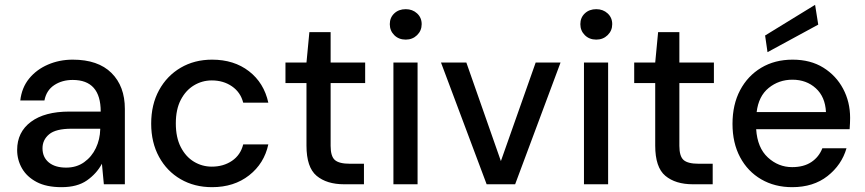

<svg xmlns="http://www.w3.org/2000/svg" viewBox="-20 -763 3583 795"><path d="M235 12Q172 12 131.5 -9.5Q91 -31 71 -66Q51 -101 51 -142Q51 -216 108 -258.5Q165 -301 267 -301H397Q397 -432 281 -432Q237 -432 204.5 -410.5Q172 -389 164 -347H64Q70 -400 100.5 -437.5Q131 -475 178.5 -495.5Q226 -516 281 -516Q386 -516 441.5 -461Q497 -406 497 -312V0H410L402 -85Q380 -44 340 -16Q300 12 235 12ZM254 -69Q297 -69 328.5 -91.5Q360 -114 377 -150Q394 -186 395 -227V-230H276Q211 -230 183.5 -207Q156 -184 156 -149Q156 -112 182 -90.5Q208 -69 254 -69Z M858 12Q785 12 728 -21Q671 -54 638.5 -113.5Q606 -173 606 -251Q606 -330 638.5 -389.5Q671 -449 728 -482.5Q785 -516 858 -516Q949 -516 1011 -468Q1073 -420 1091 -338H987Q976 -381 940.5 -405.5Q905 -430 857 -430Q817 -430 783 -409.5Q749 -389 728.5 -349.5Q708 -310 708 -252Q708 -194 728.5 -154Q749 -114 783 -93.5Q817 -73 857 -73Q905 -73 940.5 -97Q976 -121 987 -165H1091Q1074 -86 1011.5 -37Q949 12 858 12Z M1405 0Q1333 0 1291 -35Q1249 -70 1249 -160V-419H1162V-504H1249L1261 -630H1349V-504H1492V-419H1349V-159Q1349 -116 1366.5 -100.5Q1384 -85 1429 -85H1487V0Z M1660 -599Q1631 -599 1612.5 -617.5Q1594 -636 1594 -663Q1594 -690 1612.5 -707.5Q1631 -725 1660 -725Q1688 -725 1707 -707.5Q1726 -690 1726 -663Q1726 -636 1707 -617.5Q1688 -599 1660 -599ZM1609 0V-504H1709V0Z M1995 0 1806 -504H1911L2054 -96L2198 -504H2301L2113 0Z M2449 -599Q2420 -599 2401.5 -617.5Q2383 -636 2383 -663Q2383 -690 2401.5 -707.5Q2420 -725 2449 -725Q2477 -725 2496 -707.5Q2515 -690 2515 -663Q2515 -636 2496 -617.5Q2477 -599 2449 -599ZM2398 0V-504H2498V0Z M2849 0Q2777 0 2735 -35Q2693 -70 2693 -160V-419H2606V-504H2693L2705 -630H2793V-504H2936V-419H2793V-159Q2793 -116 2810.5 -100.5Q2828 -85 2873 -85H2931V0Z M3260 12Q3188 12 3132 -20.5Q3076 -53 3044.5 -112Q3013 -171 3013 -250Q3013 -330 3044.5 -389.5Q3076 -449 3132 -482.5Q3188 -516 3262 -516Q3336 -516 3389 -483Q3442 -450 3471 -395.5Q3500 -341 3500 -275Q3500 -265 3499.5 -253.5Q3499 -242 3498 -228H3111Q3116 -151 3159.5 -111Q3203 -71 3260 -71Q3308 -71 3339.5 -92Q3371 -113 3385 -149H3485Q3465 -80 3406.5 -34Q3348 12 3260 12ZM3261 -433Q3205 -433 3163 -399Q3121 -365 3113 -299H3400Q3397 -362 3358 -397.5Q3319 -433 3261 -433ZM3158 -547 3148 -616 3355 -743 3368 -661Z"/></svg>

Font: DM Sans Medium
Style: Regular
Weight: 500
Designer: Colophon Foundry, Jonny Pinhorn
Foundry: Colophon Foundry
Version: Version 4.004; ttfautohint (v1.8.4.7-5d5b)